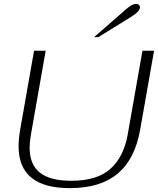

<svg xmlns="http://www.w3.org/2000/svg" viewBox="-20 -962 816 992"><path d="M76 -207Q76 -243 84 -291L156 -700H216L140 -268Q133 -224 133 -200Q133 -112 186 -70Q239 -28 348 -28Q483 -28 551.5 -90.5Q620 -153 640 -268L716 -700H776L704 -291Q677 -139 587.5 -64.5Q498 10 341 10Q208 10 142 -44Q76 -98 76 -207ZM638 -920Q650 -930 662 -936Q674 -942 682 -942Q692 -942 697.5 -937Q703 -932 703 -924Q703 -903 659 -876L488 -770H466Z"/></svg>

Font: Fahkwang ExtraLight
Style: Italic
Weight: 275
Italic angle: -10°
Designer: Suppakit Chalermlarp | Katatrad Co.,Ltd.
Foundry: Cadson Demak Co.,Ltd.
Version: Version 1.000; ttfautohint (v1.6)